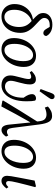

<svg xmlns="http://www.w3.org/2000/svg" viewBox="988 -1802 829 2845"><g transform="rotate(90 1402.5 -379.5)"><path d="M225 13Q169 13 127 -12.5Q85 -38 62.5 -81.5Q40 -125 40 -179Q40 -256 71.5 -315Q103 -374 155.5 -410Q208 -446 270 -453Q221 -497 197 -529.5Q173 -562 173 -607Q173 -665 220.5 -703Q268 -741 346 -741Q411 -741 455 -714.5Q499 -688 514 -649Q511 -628 499 -617.5Q487 -607 470 -607Q434 -607 410 -649L378 -701Q373 -702 367.5 -702Q362 -702 356 -702Q299 -702 272.5 -679.5Q246 -657 246 -622Q246 -605 254.5 -589Q263 -573 285.5 -550Q308 -527 350 -489Q409 -435 438 -383.5Q467 -332 467 -267Q467 -185 436 -122Q405 -59 350.5 -23Q296 13 225 13ZM125 -176Q125 -103 154.5 -66.5Q184 -30 230 -30Q274 -30 308 -59Q342 -88 361 -137.5Q380 -187 380 -247Q380 -306 359.5 -349.5Q339 -393 292 -433L291 -434Q248 -421 210 -386.5Q172 -352 148.5 -298.5Q125 -245 125 -176Z M711 13Q637 13 590.5 -34.5Q544 -82 544 -170Q544 -238 564.5 -297.5Q585 -357 621 -402Q657 -447 705 -473Q753 -499 808 -499Q883 -499 927.5 -451.5Q972 -404 972 -317Q972 -251 952 -191.5Q932 -132 896.5 -86Q861 -40 813.5 -13.5Q766 13 711 13ZM722 -31Q759 -31 789 -54Q819 -77 840.5 -116.5Q862 -156 874 -205.5Q886 -255 886 -307Q886 -386 862.5 -420.5Q839 -455 798 -455Q750 -455 712 -417Q674 -379 652 -316Q630 -253 630 -178Q630 -101 655 -66Q680 -31 722 -31Z M1242 13Q1204 13 1171 -1Q1138 -15 1118 -44.5Q1098 -74 1098 -121Q1098 -147 1106 -182.5Q1114 -218 1124.5 -256.5Q1135 -295 1143 -330.5Q1151 -366 1151 -391Q1151 -427 1119 -427Q1104 -427 1088 -421.5Q1072 -416 1051 -406L1033 -435Q1070 -468 1096.5 -482.5Q1123 -497 1155 -497Q1193 -497 1212 -473.5Q1231 -450 1231 -408Q1231 -374 1223 -334Q1215 -294 1204 -254.5Q1193 -215 1185 -181.5Q1177 -148 1177 -125Q1177 -85 1200 -62Q1223 -39 1264 -39Q1305 -39 1342.5 -69.5Q1380 -100 1404 -160.5Q1428 -221 1428 -311V-314Q1397 -358 1386 -386.5Q1375 -415 1375 -439Q1375 -468 1394 -483.5Q1413 -499 1437 -499Q1459 -499 1471 -484Q1476 -461 1478.5 -433Q1481 -405 1481 -355Q1481 -241 1450 -158.5Q1419 -76 1365.5 -31.5Q1312 13 1242 13ZM1299 -567Q1315 -608 1330.5 -649Q1346 -690 1361 -731Q1378 -774 1408 -774Q1427 -774 1438 -763Q1449 -752 1449 -737Q1449 -722 1442.5 -709.5Q1436 -697 1422 -678Q1400 -647 1377.5 -615Q1355 -583 1332 -551Z M1907 13Q1870 13 1851 -15.5Q1832 -44 1827 -95L1795 -412H1791Q1730 -304 1672.5 -201Q1615 -98 1557 15L1475 0L1469 -11Q1546 -142 1624 -266.5Q1702 -391 1780 -515L1778 -537Q1771 -607 1744 -630.5Q1717 -654 1678 -654Q1629 -654 1574 -629L1558 -675Q1591 -705 1624.5 -721Q1658 -737 1700 -737Q1754 -737 1782.5 -693.5Q1811 -650 1824 -549L1875 -151Q1882 -102 1895.5 -85Q1909 -68 1935 -68Q1948 -68 1961.5 -73.5Q1975 -79 1988 -87L2004 -54Q1960 13 1907 13Z M2219 13Q2145 13 2098.5 -34.5Q2052 -82 2052 -170Q2052 -238 2072.5 -297.5Q2093 -357 2129 -402Q2165 -447 2213 -473Q2261 -499 2316 -499Q2391 -499 2435.5 -451.5Q2480 -404 2480 -317Q2480 -251 2460 -191.5Q2440 -132 2404.5 -86Q2369 -40 2321.5 -13.5Q2274 13 2219 13ZM2230 -31Q2267 -31 2297 -54Q2327 -77 2348.5 -116.5Q2370 -156 2382 -205.5Q2394 -255 2394 -307Q2394 -386 2370.5 -420.5Q2347 -455 2306 -455Q2258 -455 2220 -417Q2182 -379 2160 -316Q2138 -253 2138 -178Q2138 -101 2163 -66Q2188 -31 2230 -31Z M2660 13Q2626 13 2605.5 -9Q2585 -31 2585 -71Q2585 -91 2591 -131Q2597 -171 2612 -247L2656 -478L2740 -498L2753 -486L2719 -357Q2698 -276 2686 -224.5Q2674 -173 2668.5 -143Q2663 -113 2663 -95Q2663 -55 2695 -55Q2710 -55 2723.5 -64.5Q2737 -74 2753 -89L2773 -61Q2745 -26 2718.5 -6.5Q2692 13 2660 13Z"/></g></svg>

Font: Source Serif 4 SmText
Style: Italic
Weight: 400
Italic angle: -12°
Designer: Frank Grießhammer
Foundry: Adobe
Version: Version 4.005;hotconv 1.1.0;makeotfexe 2.6.0